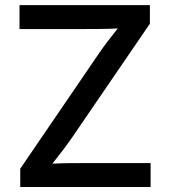

<svg xmlns="http://www.w3.org/2000/svg" viewBox="-20 -748 681 768"><path d="M61 0V-73.2L376 -534.7Q393.1 -559.6 412.1 -584.5Q431.2 -609.4 451.2 -634.3Q415.5 -632.3 379.4 -632.1Q343.3 -631.8 307.6 -631.8H58.1V-727.5H579.6V-653.3L269.5 -199.7Q251 -172.9 230.7 -146.2Q210.4 -119.6 189.5 -93.3Q225.6 -95.2 262 -95.5Q298.3 -95.7 335 -95.7H582.5V0Z"/></svg>

Font: Inter Medium
Style: Regular
Weight: 500
Designer: Rasmus Andersson
Foundry: rsms
Version: Version 4.001;git-9221beed3